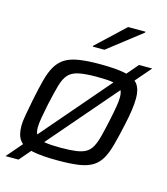

<svg xmlns="http://www.w3.org/2000/svg" viewBox="-116 -826 844 971"><g transform="rotate(15 305.5 -340.5)"><path d="M4 55 537 -565H606L72 55ZM265 8Q179 8 130.5 -2.5Q82 -13 62 -39Q42 -65 42 -112Q42 -138 48.5 -173Q55 -208 64 -255Q77 -319 89 -364.5Q101 -410 119 -440Q137 -470 164.5 -487Q192 -504 236 -511Q280 -518 346 -518Q431 -518 479 -507.5Q527 -497 546.5 -471Q566 -445 566 -398Q566 -371 561 -335.5Q556 -300 546 -255Q532 -190 519.5 -144Q507 -98 490 -68.5Q473 -39 445.5 -22Q418 -5 374.5 1.5Q331 8 265 8ZM263 -58Q311 -58 343 -62.5Q375 -67 394 -78.5Q413 -90 425 -112Q437 -134 446 -169Q455 -204 466 -255Q475 -297 480.5 -329Q486 -361 486 -383Q486 -412 473.5 -427Q461 -442 431 -447Q401 -452 348 -452Q287 -452 252 -444.5Q217 -437 198.5 -416.5Q180 -396 169 -357Q158 -318 144 -255Q135 -211 129.5 -179.5Q124 -148 124 -126Q124 -98 136.5 -83Q149 -68 179.5 -63Q210 -58 263 -58ZM287 -594 288 -599 434 -736H525L524 -731L348 -594Z"/></g></svg>

Font: Saira SemiExpanded
Style: Italic
Weight: 400
Width: 6
Italic angle: -12°
Designer: Hector Gatti with collaboration of the Omnibus-Type team
Foundry: Omnibus-Type
Version: Version 1.101